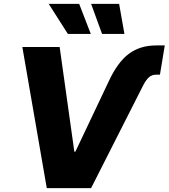

<svg xmlns="http://www.w3.org/2000/svg" viewBox="-20 -970 870 990"><path d="M541 -551.3Q585.9 -648.4 643.8 -692.1Q701.7 -735.8 786.1 -735.8H829.6L804.7 -585H785.6Q763.2 -585 748.3 -571.8Q733.4 -558.6 719.2 -531.7L449.7 0H221.2L95.2 -727.5H287.6L363.3 -188H368.7ZM506.3 -794.9 449.7 -950.2H594.2L621.6 -794.9ZM330.1 -794.9 231 -950.2H388.2L448.2 -794.9Z"/></svg>

Font: Inter 17pt ExtraBold
Style: Italic
Weight: 800
Italic angle: -9.3988°
Version: Version 4.001;git-66647c0bb